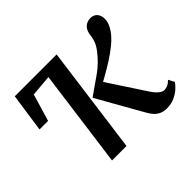

<svg xmlns="http://www.w3.org/2000/svg" viewBox="-134 -744 934 934"><g transform="rotate(-45 333.0 -276.5)"><path d="M266.3 0H166.7L234.8 -505.7L124.6 -496.2L83 -356H24L53 -555.3H340.9ZM535 10.1Q513.2 10.1 497.1 2.7Q481.1 -4.6 469.7 -17.3Q458.4 -30 449.5 -45.8L315.4 -282.6Q364.9 -316.7 410.6 -349.2Q456.3 -381.7 490.1 -426.3Q509.2 -450.6 515.6 -471.2Q522.1 -491.8 523.9 -508.9Q526.6 -528.7 535.2 -540.9Q543.8 -553.1 556.1 -558.8Q568.4 -564.4 581.3 -564.4Q603.6 -564.4 616 -550.9Q628.4 -537.3 629.3 -516.5Q630.1 -498.9 623.9 -482Q617.6 -465.1 606 -448.7Q588 -422.9 558.2 -398.6Q528.4 -374.3 495.4 -353.4Q462.3 -332.4 433 -316.1Q403.7 -299.8 386.3 -289.7L390.9 -324.1L533.5 -106.7Q542.8 -92.9 552.4 -82.7Q561.9 -72.5 571.5 -67.1Q581.1 -61.7 589.3 -61.7Q599 -61.7 610.6 -66.1Q622.2 -70.5 636.9 -84.7L653.2 -54.3Q645.3 -41.6 628.7 -26.5Q612.2 -11.4 588.4 -0.7Q564.5 10.1 535 10.1Z"/></g></svg>

Font: Merriweather Light
Style: Italic
Weight: 300
Italic angle: -7.8°
Designer: Eben Sorkin
Foundry: Eben Sorkin
Version: Version 2.101